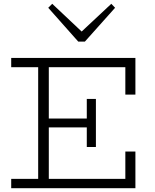

<svg xmlns="http://www.w3.org/2000/svg" viewBox="-20 -991 815 1011"><path d="M39 0V-49H640V-193H693V0ZM181 -28V-657H237V-28ZM215 -320V-367H463V-320ZM437 -217V-470H485V-217ZM640 -493V-637H39V-686H693V-493ZM566 -971 586 -950 427 -772H392L234 -950L255 -971L410 -825Z"/></svg>

Font: BioRhyme Light
Style: Regular
Weight: 300
Designer: Aoife Mooney
Foundry: Aoife Mooney Type
Version: Version 1.600;gftools[0.9.33]